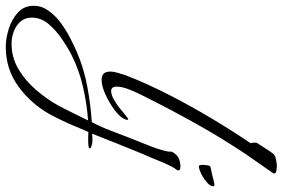

<svg xmlns="http://www.w3.org/2000/svg" viewBox="-388 -468 979 665"><g transform="rotate(90 101.5 -135.5)"><path d="M45 2Q17 2 17 -27Q17 -40 21.5 -55Q26 -70 30 -82Q57 -152 96 -228.5Q135 -305 179 -378.5Q223 -452 265 -514Q263 -522 263 -528Q263 -533 264 -536Q267 -540 275 -553Q283 -566 291.5 -578.5Q300 -591 302 -593Q307 -599 321.5 -602Q336 -605 344 -605Q349 -605 359.5 -603.5Q370 -602 370 -595Q370 -592 369 -592Q353 -569 336.5 -545.5Q320 -522 304 -499Q246 -412 195.5 -321.5Q145 -231 99 -138Q90 -121 79.5 -95Q69 -69 69 -50Q69 -31 84 -31Q97 -31 113 -40Q129 -49 143.5 -60.5Q158 -72 168.5 -81Q179 -90 182 -90Q184 -90 184 -86Q184 -82 180.5 -75.5Q177 -69 174 -65Q156 -44 123 -25Q90 -6 64 0Q60 1 55 1.5Q50 2 45 2ZM345 -335Q341 -335 340.5 -342Q340 -349 340 -351Q340 -355 341.5 -364.5Q343 -374 347 -375Q361 -378 375 -381Q389 -384 403 -388Q405 -388 406.5 -388.5Q408 -389 409 -389Q414 -389 414 -384Q414 -374 400.5 -362.5Q387 -351 371 -343Q355 -335 345 -335ZM-69 334Q-97 334 -130 324Q-163 314 -187 292.5Q-211 271 -211 237Q-211 210 -194 186Q-177 162 -151 143Q-125 124 -97.5 110Q-70 96 -49 87Q7 63 69.5 51.5Q132 40 192 36Q209 4 221.5 -29.5Q234 -63 247 -96Q258 -125 270.5 -155Q283 -185 291 -215Q295 -229 294 -236Q293 -243 305 -256Q312 -264 323.5 -267.5Q335 -271 345 -271Q348 -271 353.5 -270Q359 -269 359 -264V-261Q351 -250 346 -241Q334 -217 324 -191.5Q314 -166 303 -142Q285 -98 267 -53.5Q249 -9 232 35Q239 34 245.5 34Q252 34 259 34Q262 34 272.5 36.5Q283 39 283 44Q283 47 270 48Q257 49 244 48.5Q231 48 229 48H226Q212 82 197 116Q182 150 164 183Q127 248 67.5 291Q8 334 -69 334ZM-80 314Q-32 314 8.5 290Q49 266 81 228.5Q113 191 134 153Q148 127 160.5 101Q173 75 186 49Q129 53 70 66.5Q11 80 -40 106Q-64 118 -94.5 138.5Q-125 159 -147.5 185.5Q-170 212 -170 244Q-170 268 -156 283.5Q-142 299 -121.5 306.5Q-101 314 -80 314Z"/></g></svg>

Font: Bonheur Royale
Style: Regular
Weight: 400
Designer: Robert E. Leuschke
Foundry: Robert E. Leuschke
Version: Version 1.010; ttfautohint (v1.8.3)